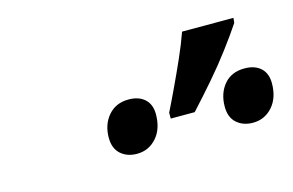

<svg xmlns="http://www.w3.org/2000/svg" viewBox="-43 -923 579 379"><g transform="rotate(-15 246.0 -733.0)"><path d="M281 -690Q291 -710 303 -735.5Q315 -761 327 -788Q339 -815 347 -838H452L451 -828Q437 -807 417.5 -781Q398 -755 375.5 -729Q353 -703 330 -678H281ZM199 -628Q179 -628 166 -639.5Q153 -651 153 -673Q153 -700 168.5 -718Q184 -736 210 -736Q231 -736 243 -725Q255 -714 255 -694Q255 -664 239 -646Q223 -628 199 -628ZM436 -628Q416 -628 403 -639.5Q390 -651 390 -673Q390 -700 405 -718Q420 -736 447 -736Q468 -736 480 -725Q492 -714 492 -694Q492 -664 476 -646Q460 -628 436 -628Z"/></g></svg>

Font: Noto Sans Display Medium
Style: Italic
Weight: 500
Italic angle: -12°
Designer: Monotype Design Team
Foundry: Monotype Imaging Inc.
Version: Version 2.003